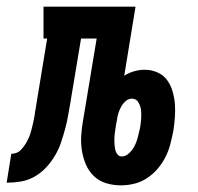

<svg xmlns="http://www.w3.org/2000/svg" viewBox="-76 -550 596 578"><path d="M288 8Q265 8 243.5 1.5Q222 -5 206.5 -20Q191 -35 182.5 -55Q174 -75 170.5 -97Q167 -119 168.5 -142Q170 -165 174 -187L215 -434H168L137 -248Q137 -248 137 -248Q137 -248 137 -248V-247Q133 -226 129.5 -205Q126 -184 120.5 -163.5Q115 -143 108 -122Q101 -101 89.5 -81.5Q78 -62 62.5 -45.5Q47 -29 27.5 -18Q8 -7 -13.5 -3.5Q-35 0 -56 0L-42 -87Q-35 -87 -27.5 -89.5Q-20 -92 -14.5 -97.5Q-9 -103 -4.5 -109Q0 -115 4 -122Q8 -129 11 -136Q14 -143 16 -150Q18 -157 20 -164.5Q22 -172 23.5 -179Q25 -186 26.5 -193.5Q28 -201 29 -208Q29 -211 29.5 -214Q30 -217 31 -220V-221Q33 -232 34.5 -242.5Q36 -253 38 -264L66 -434H55V-530H332L298 -322Q312 -331 328 -335.5Q344 -340 360 -340Q380 -340 398 -332Q416 -324 427 -309Q438 -294 443.5 -275Q449 -256 450.5 -237Q452 -218 450.5 -197.5Q449 -177 446 -157Q442 -137 437 -117Q432 -97 422.5 -78Q413 -59 399 -42.5Q385 -26 367 -14Q349 -2 328.5 3Q308 8 288 8ZM291 -79Q300 -79 308 -85Q316 -91 321.5 -98.5Q327 -106 331 -114.5Q335 -123 337.5 -132Q340 -141 342 -149.5Q344 -158 346 -167Q348 -180 349 -193Q350 -206 348.5 -218.5Q347 -231 340.5 -242Q334 -253 321 -253Q310 -253 301.5 -245Q293 -237 288 -227.5Q283 -218 280 -208Q277 -198 276 -188L273 -173Q272 -164 270.5 -155Q269 -146 268.5 -137Q268 -128 268.5 -119Q269 -110 270.5 -101.5Q272 -93 277 -86Q282 -79 291 -79Z"/></svg>

Font: Iosevka Slab
Style: Bold Italic
Weight: 700
Italic angle: -9°
Monospace: yes
Designer: Belleve Invis
Foundry: Belleve Invis
Version: Version 11.1.0; ttfautohint (v1.8.3)